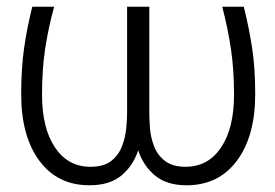

<svg xmlns="http://www.w3.org/2000/svg" viewBox="-20 -540 819 571"><path d="M246 11Q151 11 97 -62Q43 -135 43 -260Q43 -336 51.5 -396Q60 -456 76 -520H141Q123 -454 114 -393Q105 -332 105 -258Q105 -159 143.5 -101.5Q182 -44 249 -44Q289 -44 311 -61.5Q333 -79 343 -105.5Q353 -132 355.5 -159Q358 -186 358 -205V-520H424V-205Q424 -186 426 -159Q428 -132 438 -105.5Q448 -79 470.5 -61.5Q493 -44 532 -44Q599 -44 637.5 -101.5Q676 -159 676 -258Q676 -332 667 -393Q658 -454 641 -520H705Q721 -456 730 -396Q739 -336 739 -260Q739 -135 684.5 -62Q630 11 535 11Q476 11 441 -18Q406 -47 391 -93Q376 -47 341 -18Q306 11 246 11Z"/></svg>

Font: Murecho Light
Style: Regular
Weight: 300
Designer: Neil Summerour
Foundry: Positype
Version: Version 1.010; ttfautohint (v1.8.3)